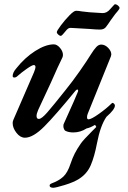

<svg xmlns="http://www.w3.org/2000/svg" viewBox="-20 -638 607 909"><path d="M484 -85Q455 -43 439 41Q427 104 409.5 144.5Q392 185 354 209Q329 225 286 238Q243 251 232 251Q225 251 220 248.5Q215 246 215 240Q215 234 225 230Q258 218 279 199Q300 180 314 137Q323 110 334 88.5Q345 67 363 41Q374 25 416 -17Q436 -37 436 -37L430 -47Q407 -33 390 -30Q361 -11 327 -11Q306 -11 291 -18Q287 -19 283.5 -26Q280 -33 280 -41Q280 -49 282 -52L295 -81Q336 -171 349 -204Q350 -206 350 -209Q350 -214 346 -214Q342 -214 337 -208Q244 -94 190.5 -40Q137 14 98 14Q76 14 58 -9Q40 -32 40 -55Q40 -63 43 -70L141 -296Q148 -314 148 -320Q148 -330 140 -330Q132 -330 107 -312.5Q82 -295 64 -279Q56 -271 48 -271Q40 -271 40 -278Q40 -294 56 -313Q97 -365 146.5 -396.5Q196 -428 235 -428Q250 -428 264 -411.5Q278 -395 278 -378Q278 -373 276 -367Q256 -327 221 -247L161 -118Q153 -100 153 -89Q153 -75 164 -75Q177 -75 204 -106Q231 -137 289 -210Q323 -252 357 -300.5Q391 -349 410 -380Q425 -404 436 -415.5Q447 -427 459 -427Q477 -427 492 -411.5Q507 -396 507 -380Q507 -377 505 -371L396 -101Q392 -92 392 -83Q392 -73 399 -73Q412 -73 448.5 -99Q485 -125 508 -148Q511 -151 512 -151Q516 -151 520 -147Q524 -143 524 -138Q524 -120 484 -85ZM249 -486Q249 -492 268 -517.5Q287 -543 308.5 -565Q330 -587 340 -587Q352 -587 367 -584Q403 -580 403 -580Q455 -576 466 -576Q486 -576 501 -594Q508 -601 515 -609.5Q522 -618 525 -618Q531 -618 538.5 -612Q546 -606 546 -600Q546 -596 537 -585Q528 -574 526 -572L504 -542Q493 -525 483 -512Q474 -498 453 -498Q436 -498 402 -501Q325 -506 315 -506Q309 -506 305 -504Q301 -502 296 -497Q273 -468 268 -468Q263 -468 256 -474Q249 -480 249 -486Z"/></svg>

Font: EB Garamond SemiBold
Style: Italic
Weight: 600
Italic angle: -17.2°
Designer: Georg Duffner and Octavio Pardo
Foundry: Georg Duffner
Version: Version 1.000